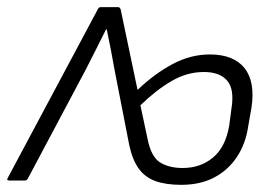

<svg xmlns="http://www.w3.org/2000/svg" viewBox="-38 -504 780 536"><path d="M468 12Q425 12 396 1.5Q367 -9 349.5 -33Q332 -57 323 -98L282 -308Q277 -337 271.5 -365Q266 -393 260 -422H258Q244 -394 229.5 -365Q215 -336 200 -307L40 -6Q37 0 31 0H-12Q-21 0 -16 -8L235 -478Q238 -484 242 -484H292Q297 -484 299 -477L346 -253Q393 -298 443.5 -325Q494 -352 548 -352Q614 -352 644.5 -314Q675 -276 664 -203L655 -152Q648 -103 623.5 -66Q599 -29 560 -8.5Q521 12 468 12ZM472 -35Q522 -35 557 -64.5Q592 -94 602 -154L608 -200Q617 -254 596.5 -278.5Q576 -303 531 -303Q484 -303 440.5 -277.5Q397 -252 354 -210L374 -116Q384 -66 409 -50.5Q434 -35 472 -35Z"/></svg>

Font: Sofia Sans Light
Style: Italic
Weight: 300
Italic angle: -9°
Version: Version 4.100-B